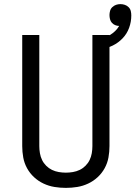

<svg xmlns="http://www.w3.org/2000/svg" viewBox="-20 -905 658 933"><path d="M300 8Q272 8 244.5 3.5Q217 -1 191.5 -13Q166 -25 145.5 -44Q125 -63 111.5 -87.5Q98 -112 93 -139.5Q88 -167 88 -195V-735H171V-195Q171 -178 174 -160.5Q177 -143 184.5 -127.5Q192 -112 204.5 -99.5Q217 -87 232.5 -79.5Q248 -72 265.5 -69Q283 -66 300 -66Q317 -66 334.5 -69Q352 -72 367.5 -79.5Q383 -87 395.5 -99.5Q408 -112 415.5 -127.5Q423 -143 426 -160.5Q429 -178 429 -195V-735H512V-195Q512 -167 507 -139.5Q502 -112 488.5 -87.5Q475 -63 454.5 -44Q434 -25 408.5 -13Q383 -1 355.5 3.5Q328 8 300 8ZM471 -662 455 -713Q471 -717 486 -722Q501 -727 514.5 -735Q528 -743 539.5 -754Q551 -765 559 -779Q549 -779 539.5 -783Q530 -787 523.5 -794.5Q517 -802 514.5 -812Q512 -822 512 -832Q512 -842 515 -852.5Q518 -863 526 -870.5Q534 -878 544 -881.5Q554 -885 565 -885Q576 -885 586.5 -881.5Q597 -878 605 -870Q613 -862 615.5 -851.5Q618 -841 618 -830Q618 -799 607.5 -770Q597 -741 576 -719Q555 -697 527.5 -683.5Q500 -670 471 -662Z"/></svg>

Font: Iosevka Mono
Style: Regular
Weight: 400
Designer: Belleve Invis
Foundry: Belleve Invis
Version: Version 11.1.1